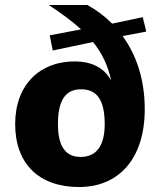

<svg xmlns="http://www.w3.org/2000/svg" viewBox="-20 -742 644 772"><path d="M298 10C457 10 562 -103 562 -303C562 -427 526 -524 473 -597L568 -615L554 -673L431 -647C400 -678 366 -703 331 -722H176C227 -688 270 -657 306 -624L180 -600L192 -539L354 -573C390 -529 414 -479 427 -418C401 -466 354 -495 279 -495C141 -495 41 -402 41 -243C41 -83 137 10 298 10ZM304 -111C244 -111 213 -153 213 -243C213 -340 244 -383 306 -383C370 -383 401 -340 401 -243C401 -159 370 -111 304 -111Z"/></svg>

Font: Work Sans
Style: Bold
Weight: 700
Designer: Wei Huang
Foundry: Wei Huang
Version: Version 2.012